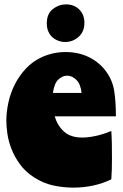

<svg xmlns="http://www.w3.org/2000/svg" viewBox="-20 -847 562 878"><path d="M230 -315Q243 -272 273 -245Q303 -218 356 -218Q372 -218 390.5 -220.5Q409 -223 427 -227.5Q445 -232 461 -237.5Q477 -243 489 -248Q491 -219 491.5 -186.5Q492 -154 492 -122Q492 -69 489 -27Q411 11 314 11Q269 11 223 1Q177 -9 134 -37Q96 -62 71.5 -95.5Q47 -129 33 -164.5Q19 -200 14 -234Q9 -268 9 -295Q9 -335 18.5 -378.5Q28 -422 48 -461.5Q68 -501 99 -534Q130 -567 172 -586Q223 -609 280 -609Q340 -609 388 -585Q436 -561 466 -519Q495 -479 502.5 -430Q510 -381 510 -315ZM287 -501Q266 -501 247 -483.5Q228 -466 222 -422H353Q349 -462 329.5 -481.5Q310 -501 287 -501ZM194 -740Q194 -784 221.5 -805.5Q249 -827 282 -827Q319 -827 342.5 -803.5Q366 -780 366 -743Q366 -702 339.5 -678.5Q313 -655 278 -655Q262 -655 247 -660.5Q232 -666 220 -676.5Q208 -687 201 -703Q194 -719 194 -740Z"/></svg>

Font: Ranchers
Style: Regular
Weight: 400
Designer: Pablo Impallari, Brenda Gallo
Foundry: Pablo Impallari, Brenda Gallo
Version: Version 1.000; ttfautohint (v0.8) -G 200 -r 50